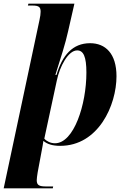

<svg xmlns="http://www.w3.org/2000/svg" viewBox="-55 -780 682 1040"><path d="M159 -672 -35 240H231L233 230H196C158 230 144 224 144 196C144 187 146 174 149 154L171 36C175 14 178 -1 180 -17C201 1 230 10 271 10C478 10 576 -210 576 -367C576 -490 516 -546 433 -546C338 -546 282 -480 251 -374H245C273 -463 300 -546 314 -611L348 -760H99L96 -750H121C158 -750 165 -740 165 -716C165 -705 163 -690 159 -672ZM243 -4C219 -4 197 -15 185 -29L253 -345C268 -418 314 -507 363 -507C397 -507 413 -473 413 -387C413 -213 345 -4 243 -4Z"/></svg>

Font: Noto Serif Display SemiCondensed ExtraBold
Style: Italic
Weight: 800
Width: 4
Italic angle: -12°
Designer: Monotype Design Team
Foundry: Monotype Imaging Inc.
Version: Version 2.009